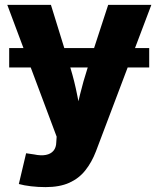

<svg xmlns="http://www.w3.org/2000/svg" viewBox="-20 -559 649 786"><path d="M590.8 -362.3V-282.7H17.6V-362.3ZM57.1 194.3 86.9 68.4 119.6 73.2Q147.5 79.1 167.7 75.2Q188 71.3 199 58.1Q210 44.9 210.4 23.4L211.9 0.5L9.8 -539.1H188.5L269 -278.8Q285.2 -225.1 295.7 -171.4Q306.2 -117.7 319.3 -57.6H281.2Q294.4 -117.7 307.6 -171.9Q320.8 -226.1 337.9 -278.8L422.9 -539.1H599.6L372.6 61Q355.5 105.5 329.3 138.4Q303.2 171.4 263.7 189.2Q224.1 207 166.5 207Q136.2 207 107.2 203.6Q78.1 200.2 57.1 194.3Z"/></svg>

Font: Inter 18pt ExtraBold
Style: Regular
Weight: 800
Designer: Rasmus Andersson
Foundry: rsms
Version: Version 4.001;git-66647c0bb